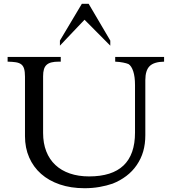

<svg xmlns="http://www.w3.org/2000/svg" viewBox="-20 -971 895 1009"><path d="M559.6 -731 424.3 -867.2Q421.4 -864.3 411.4 -853.8Q401.4 -843.3 387.9 -829.1Q374.5 -814.9 359.4 -799.1Q344.2 -783.2 330.8 -769Q317.4 -754.9 307.6 -744.4Q297.9 -733.9 294.9 -731V-757.8L410.2 -951.2H445.8L559.6 -757.8ZM842.3 -647Q789.1 -646 766.4 -623.5Q743.7 -601.1 743.7 -549.8V-260.3Q743.7 -214.4 732.7 -175.8Q721.7 -137.2 698.2 -103Q676.3 -70.8 643.8 -46.1Q611.3 -21.5 571.8 -5.9Q540.5 4.9 503.2 11.5Q465.8 18.1 424.3 18.1Q352.1 18.1 294.2 -1.7Q236.3 -21.5 195.8 -57.4Q155.3 -93.3 133.3 -143.6Q111.3 -193.8 111.3 -255.4V-567.9Q111.3 -593.8 106.7 -609.4Q102.1 -625 91.3 -633.1Q80.6 -641.1 63.2 -643.8Q45.9 -646.5 20 -647V-671.9H299.3V-647H288.1Q266.1 -647 250.5 -643.1Q234.9 -639.2 225.1 -630.4Q215.3 -621.6 210.9 -606.9Q206.5 -592.3 206.5 -570.3V-272.5Q206.5 -218.3 223.1 -175.8Q239.7 -133.3 271 -104Q302.2 -74.7 347.2 -59.3Q392.1 -43.9 448.2 -43.9Q689.5 -43.9 689.5 -273.9V-524.4Q689.5 -567.9 680.2 -596.2Q670.9 -624.5 655.3 -634.3Q645 -638.7 626.7 -642.3Q608.4 -646 585.4 -647V-671.9H842.3Z"/></svg>

Font: XB Niloofar
Style: Regular
Weight: 400
Designer: Behnam
Foundry: Irmug
Version: Version 7.201 2008